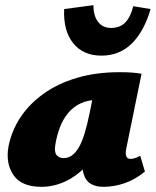

<svg xmlns="http://www.w3.org/2000/svg" viewBox="-20 -712 602 742"><path d="M140 10Q63 10 32 -35.5Q1 -81 13 -147Q25 -207 59 -258.5Q93 -310 148 -349.5Q203 -389 277 -411Q351 -433 441 -433Q471 -433 490.5 -431.5Q510 -430 527 -427L468 -138Q460 -98 484 -98Q491 -98 500.5 -100.5Q510 -103 522 -110L540 -49Q504 -19 463 -4.5Q422 10 379 10Q351 10 331 -1.5Q311 -13 303 -40.5Q295 -68 304 -117L331 -249L417 -277Q402 -210 374.5 -157Q347 -104 310 -66.5Q273 -29 229.5 -9.5Q186 10 140 10ZM225 -101Q243 -101 257 -110.5Q271 -120 283.5 -140.5Q296 -161 306.5 -195Q317 -229 327 -278L347 -377L405 -320Q393 -324 382 -325Q371 -326 359 -326Q320 -326 291.5 -312.5Q263 -299 243.5 -275.5Q224 -252 212 -221Q200 -190 194 -154Q189 -125 198.5 -113Q208 -101 225 -101ZM372 -497Q301 -497 262.5 -545.5Q224 -594 228 -677L341 -692Q341 -651 359 -627.5Q377 -604 409 -604Q444 -604 464.5 -625.5Q485 -647 495 -688L562 -677Q537 -591 489.5 -544Q442 -497 372 -497Z"/></svg>

Font: Ysabeau Office Black
Style: Italic
Weight: 900
Italic angle: -12°
Designer: Christian Thalmann (Catharsis Fonts)
Version: Version 2.001;gftools[0.9.30]; featfreeze: tnum,lnum,ss02